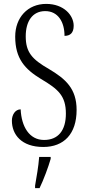

<svg xmlns="http://www.w3.org/2000/svg" viewBox="-20 -744 451 985"><path d="M202 10C308 10 373 -57 373 -180C373 -289 317 -339 231 -390C144 -440 112 -476 112 -558C112 -634 146 -687 212 -687C278 -687 311 -631 311 -560C340 -560 358 -575 358 -612C358 -665 308 -724 217 -724C122 -724 58 -654 58 -556C58 -443 108 -389 190 -339C278 -287 318 -253 318 -161C318 -74 278 -26 206 -26C130 -26 90 -95 86 -183C58 -183 41 -155 41 -125C41 -54 90 10 202 10ZM160 208V221H183C203 180 228 113 240 71V61H181C177 112 168 161 160 208Z"/></svg>

Font: Noto Serif Devanagari ExtraCondensed Light
Style: Regular
Weight: 300
Width: 2
Designer: Universal Thirst, Indian Type Foundry and the Monotype Design Team
Foundry: Monotype Imaging Inc.
Version: Version 2.004